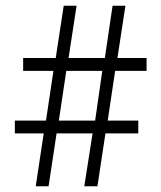

<svg xmlns="http://www.w3.org/2000/svg" viewBox="-20 -652 564 672"><path d="M133 -185H32V-230H141L167 -404H61V-449H175L203 -632H248L220 -449H347L374 -632H419L391 -449H493V-404H383L357 -230H464V-185H349L321 0H275L304 -185H178L150 0H105ZM313 -230 338 -404H212L186 -230Z"/></svg>

Font: Noto Sans Devanagari UI Condensed Light
Style: Regular
Weight: 300
Width: 3
Designer: Jelle Bosma - Monotype Design Team
Foundry: Monotype Imaging Inc.
Version: Version 2.004; ttfautohint (v1.8.4.7-5d5b)